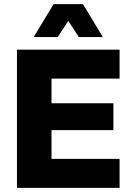

<svg xmlns="http://www.w3.org/2000/svg" viewBox="-20 -908 643 928"><path d="M558 0V-140H229V-279H528V-409H229V-528H558V-668H62V0ZM477 -729 381 -888H239L143 -729H259L310 -807L361 -729Z"/></svg>

Font: Gantari ExtraBold
Style: Regular
Weight: 800
Designer: Anugrah Pasau
Foundry: Lafontype
Version: Version 1.000